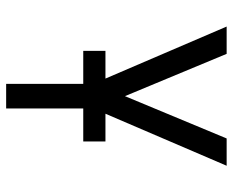

<svg xmlns="http://www.w3.org/2000/svg" viewBox="-88 -688 775 640"><g transform="rotate(90 300.0 -367.5)"><path d="M259 0V-290L68 -735H159L300 -396L441 -735H532L341 -290V0ZM451 -257H149V-331H451Z"/></g></svg>

Font: R Plex Mono
Style: Regular
Weight: 400
Monospace: yes
Designer: Belleve Invis
Foundry: Belleve Invis
Version: Version 31.8.0